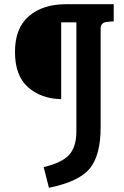

<svg xmlns="http://www.w3.org/2000/svg" viewBox="-20 -685 589 910"><path d="M457 -549V-81Q457 50 406 113Q355 176 212 205L187 107Q275 86 308.5 48Q342 10 342 -62V-579H270V-215Q175 -217 113 -271.5Q51 -326 51 -439Q51 -552 117 -608.5Q183 -665 292 -665H519V-584L486 -581Q457 -578 457 -549Z"/></svg>

Font: Bree Serif
Style: Regular
Weight: 400
Designer: Veronika Burian, Jos Scaglione
Foundry: TypeTogether
Version: Version 1.001